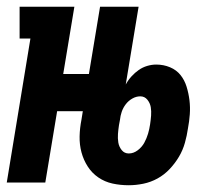

<svg xmlns="http://www.w3.org/2000/svg" viewBox="-23 -540 643 568"><path d="M358 8Q333 8 310 3Q287 -2 268 -15Q249 -28 236.5 -47.5Q224 -67 218 -89.5Q212 -112 212.5 -136.5Q213 -161 218 -186L222 -211H146L111 0H-3L67 -426H35V-520H197L164 -321H240L273 -520H387L349 -290Q356 -303 366 -314Q376 -325 387.5 -333Q399 -341 412.5 -345Q426 -349 439 -349Q461 -349 480 -341Q499 -333 511 -318Q523 -303 529 -283.5Q535 -264 537.5 -243.5Q540 -223 538.5 -202Q537 -181 533 -160Q530 -139 524 -117.5Q518 -96 506.5 -76.5Q495 -57 479 -40Q463 -23 443 -12Q423 -1 401 3.5Q379 8 358 8ZM358 -86Q372 -86 384.5 -95.5Q397 -105 404 -118Q411 -131 415 -144.5Q419 -158 421 -172Q423 -185 424 -198Q425 -211 423 -223Q421 -235 413 -245Q405 -255 392 -255Q380 -255 368.5 -248.5Q357 -242 349 -231.5Q341 -221 337 -209Q333 -197 332 -186L329 -170Q327 -157 326 -144Q325 -131 327 -118.5Q329 -106 337 -96Q345 -86 358 -86Z"/></svg>

Font: Iosevka HT Extrabold Extended
Style: Italic
Weight: 800
Width: 7
Italic angle: -9°
Monospace: yes
Designer: Belleve Invis
Foundry: Belleve Invis
Version: Version 32.3.0; ttfautohint (v1.8.4)